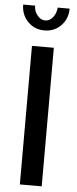

<svg xmlns="http://www.w3.org/2000/svg" viewBox="-61 -948 394 980"><g transform="rotate(5 136.0 -458.0)"><path d="M80 0V-710H192V0ZM136 -845Q158 -845 174.5 -865Q191 -885 194 -916H255Q255 -864 221 -829Q187 -794 136 -794Q85 -794 51 -829Q17 -864 17 -916H78Q78 -888 95.5 -866.5Q113 -845 136 -845Z"/></g></svg>

Font: Raleway SemiBold
Style: Regular
Weight: 600
Designer: Matt McInerney, Pablo Impallari, Rodrigo Fuenzalida
Foundry: Matt McInerney, Pablo Impallari, Rodrigo Fuenzalida
Version: Version 4.026